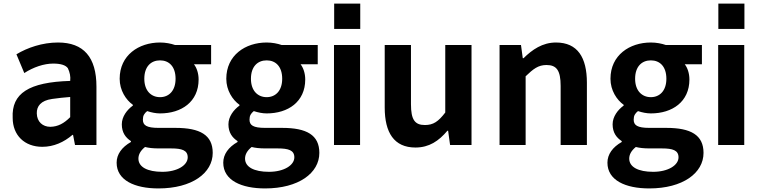

<svg xmlns="http://www.w3.org/2000/svg" viewBox="-20 -812 4252 1075"><path d="M217 10C281 10 338 -16 386 -57H389L400 0H520V-327C520 -492 448 -574 305 -574C217 -574 133 -545 72 -508L116 -403C167 -436 226 -456 278 -456C321 -456 348 -447 360 -430C371 -407 376 -383 373 -359C141 -352 44 -289 51 -152C51 -55 117 10 217 10ZM262 -102C219 -102 187 -130 186 -177C185 -217 208 -249 272 -258C304 -263 338 -266 373 -269V-156C338 -121 305 -103 262 -102Z M867 243C1055 243 1171 157 1171 44C1171 -56 1100 -96 963 -96H868C800 -96 780 -111 780 -142C780 -165 788 -177 804 -190C828 -182 853 -177 876 -177C996 -177 1092 -242 1092 -367C1092 -402 1081 -433 1066 -452H1162V-560H960C937 -568 907 -574 876 -574C757 -574 650 -503 650 -371C650 -306 685 -253 724 -225V-221C691 -197 662 -159 662 -116C662 -69 684 -41 713 -22V-17C662 12 633 52 633 99C633 198 735 243 867 243ZM876 -268C827 -268 788 -303 788 -371C788 -439 825 -474 876 -474C927 -474 963 -439 963 -371C963 -303 925 -268 876 -268ZM889 150C805 150 755 123 755 76C755 53 767 31 792 11C812 16 835 19 870 19H938C998 19 1031 29 1031 69C1031 113 973 150 889 150Z M1464 243C1652 243 1768 157 1768 44C1768 -56 1697 -96 1560 -96H1465C1397 -96 1377 -111 1377 -142C1377 -165 1385 -177 1401 -190C1425 -182 1450 -177 1473 -177C1593 -177 1689 -242 1689 -367C1689 -402 1678 -433 1663 -452H1759V-560H1557C1534 -568 1504 -574 1473 -574C1354 -574 1247 -503 1247 -371C1247 -306 1282 -253 1321 -225V-221C1288 -197 1259 -159 1259 -116C1259 -69 1281 -41 1310 -22V-17C1259 12 1230 52 1230 99C1230 198 1332 243 1464 243ZM1473 -268C1424 -268 1385 -303 1385 -371C1385 -439 1422 -474 1473 -474C1524 -474 1560 -439 1560 -371C1560 -303 1522 -268 1473 -268ZM1486 150C1402 150 1352 123 1352 76C1352 53 1364 31 1389 11C1409 16 1432 19 1467 19H1535C1595 19 1628 29 1628 69C1628 113 1570 150 1486 150Z M1851 -650H1997V-792H1851ZM1850 -560V0H1996V-560Z M2306 14C2383 14 2437 -23 2485 -80H2489L2500 0H2620V-560H2473V-182C2434 -131 2406 -112 2359 -112C2303 -112 2281 -141 2281 -229V-560H2134V-210C2134 -70 2186 14 2306 14Z M2897 -560H2777V0H2923V-385C2966 -426 2993 -448 3040 -448C3096 -448 3119 -418 3119 -331V0H3266V-349C3266 -490 3214 -574 3093 -574C3017 -574 2960 -534 2911 -486H2907Z M3615 243C3803 243 3919 157 3919 44C3919 -56 3848 -96 3711 -96H3616C3548 -96 3528 -111 3528 -142C3528 -165 3536 -177 3552 -190C3576 -182 3601 -177 3624 -177C3744 -177 3840 -242 3840 -367C3840 -402 3829 -433 3814 -452H3910V-560H3708C3685 -568 3655 -574 3624 -574C3505 -574 3398 -503 3398 -371C3398 -306 3433 -253 3472 -225V-221C3439 -197 3410 -159 3410 -116C3410 -69 3432 -41 3461 -22V-17C3410 12 3381 52 3381 99C3381 198 3483 243 3615 243ZM3624 -268C3575 -268 3536 -303 3536 -371C3536 -439 3573 -474 3624 -474C3675 -474 3711 -439 3711 -371C3711 -303 3673 -268 3624 -268ZM3637 150C3553 150 3503 123 3503 76C3503 53 3515 31 3540 11C3560 16 3583 19 3618 19H3686C3746 19 3779 29 3779 69C3779 113 3721 150 3637 150Z M4002 -650H4148V-792H4002ZM4001 -560V0H4147V-560Z"/></svg>

Font: Bithumb Trading Sans Bold
Style: Bold
Weight: 700
Designer: Ham Hyungwon
Foundry: Bithumb
Version: Version 0.500;FEAKit 1.0